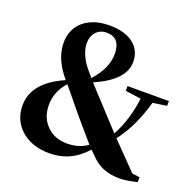

<svg xmlns="http://www.w3.org/2000/svg" viewBox="-134 -903 1083 1061"><g transform="rotate(20 407.5 -372.0)"><path d="M455 -103 340 -237Q258 -336 226 -376Q169 -313 169 -235Q169 -159 216 -113Q262 -67 336 -67Q404 -67 455 -103ZM273 -693Q249 -667 249 -627Q249 -572 292 -510Q314 -482 339 -453Q415 -537 415 -621Q415 -718 334 -718Q296 -718 273 -693ZM703 -440Q662 -290 583 -188L732 -35L777 -29L776 0Q712 15 673 15Q578 15 518 -40Q503 -54 475 -82Q389 17 263 17Q155 17 91 -43Q33 -98 33 -182Q33 -317 210 -394L196 -411Q128 -498 128 -585Q128 -665 185 -714Q242 -761 335 -761Q426 -761 477 -721Q526 -682 526 -615Q526 -508 356 -434Q367 -421 393 -393Q426 -358 443 -339L563 -209Q617 -309 634 -439L542 -452V-480H785V-452Z"/></g></svg>

Font: Source Han Serif CN Heavy
Style: Regular
Weight: 900
Designer: Ryoko NISHIZUKA  (kana & ideographs); Frank Grießhammer (Latin, Greek & Cyrillic); Wenlong ZHANG  (bopomofo); Sandoll Co
Foundry: Adobe Systems Incorporated
Version: Version 1.000;PS 1;hotconv 16.6.53;makeotf.lib2.5.65590